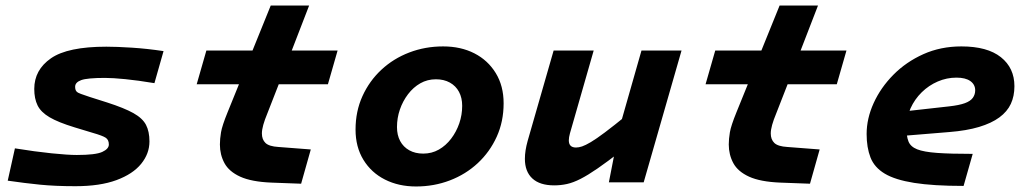

<svg xmlns="http://www.w3.org/2000/svg" viewBox="-20 -660 3724 695"><path d="M521 -148Q521 -104 491 -67Q461 -30 401.5 -8Q342 14 253 14Q180 14 125 8.5Q70 3 8 -6L34 -123Q108 -111 167 -105Q226 -99 258 -99Q326 -99 350 -110Q374 -121 374 -137Q374 -154 362.5 -161.5Q351 -169 316 -179L250 -199Q191 -217 159.5 -235.5Q128 -254 116 -278.5Q104 -303 104 -338Q104 -407 164.5 -449Q225 -491 365 -491Q402 -491 457 -487.5Q512 -484 572 -475L539 -359Q479 -369 433.5 -373.5Q388 -378 360 -378Q296 -378 274 -370Q252 -362 252 -346Q252 -335 256.5 -329.5Q261 -324 273 -320Q285 -316 305 -309L368 -289Q430 -269 463 -250.5Q496 -232 508.5 -208Q521 -184 521 -148Z M948 -250Q938 -226 933 -208Q928 -190 928 -177Q928 -155 941 -142.5Q954 -130 988 -128L1105 -119L1070 5L962 1Q890 -2 849.5 -20.5Q809 -39 792.5 -69.5Q776 -100 776 -137Q776 -157 780 -181Q784 -205 804 -254L845 -355H692L727 -477H894L960 -640H1099L1036 -477H1202L1167 -355H989Z M1584 -492Q1648 -492 1697 -467Q1746 -442 1774.5 -395.5Q1803 -349 1803 -286Q1803 -220 1778 -165Q1753 -110 1709.5 -69.5Q1666 -29 1608.5 -7Q1551 15 1486 15Q1423 15 1373.5 -10Q1324 -35 1295.5 -81.5Q1267 -128 1267 -191Q1267 -257 1292 -312Q1317 -367 1360.5 -407.5Q1404 -448 1461.5 -470Q1519 -492 1584 -492ZM1512 -104Q1543 -104 1568.5 -118.5Q1594 -133 1613 -158Q1632 -183 1642.5 -213.5Q1653 -244 1653 -277Q1653 -306 1641.5 -327.5Q1630 -349 1608.5 -361Q1587 -373 1558 -373Q1527 -373 1501.5 -358.5Q1476 -344 1457 -319Q1438 -294 1427.5 -263.5Q1417 -233 1417 -200Q1417 -171 1428.5 -149.5Q1440 -128 1461.5 -116Q1483 -104 1512 -104Z M2184 0 2212 -144H2207L2302 -477H2447L2310 0ZM2251 -245 2228 -113Q2179 -75 2143.5 -50.5Q2108 -26 2081.5 -12.5Q2055 1 2032.5 6Q2010 11 1986 11Q1934 11 1907 -14Q1880 -39 1880 -85Q1880 -100 1882.5 -116Q1885 -132 1890 -150L1984 -477H2129L2043 -177Q2041 -170 2040 -163.5Q2039 -157 2039 -152Q2039 -139 2045.5 -132.5Q2052 -126 2065 -126Q2075 -126 2087 -130Q2099 -134 2118.5 -145.5Q2138 -157 2170 -181Q2202 -205 2251 -245Z M2790 -250Q2780 -226 2775 -208Q2770 -190 2770 -177Q2770 -155 2783 -142.5Q2796 -130 2830 -128L2947 -119L2912 5L2804 1Q2732 -2 2691.5 -20.5Q2651 -39 2634.5 -69.5Q2618 -100 2618 -137Q2618 -157 2622 -181Q2626 -205 2646 -254L2687 -355H2534L2569 -477H2736L2802 -640H2941L2878 -477H3044L3009 -355H2831Z M3442 -379Q3407 -379 3374.5 -365Q3342 -351 3316.5 -326Q3291 -301 3276 -268Q3261 -235 3261 -197Q3261 -167 3268.5 -148Q3276 -129 3300 -119.5Q3324 -110 3372 -106.5Q3420 -103 3501 -103L3468 13Q3358 13 3289 2Q3220 -9 3182.5 -31.5Q3145 -54 3131 -90Q3117 -126 3117 -175Q3117 -231 3142.5 -287Q3168 -343 3214 -389.5Q3260 -436 3322.5 -464Q3385 -492 3460 -492Q3554 -492 3603 -453Q3652 -414 3652 -348Q3652 -312 3639 -284Q3626 -256 3597.5 -235Q3569 -214 3524 -200.5Q3479 -187 3416 -182L3209 -165L3237 -255L3416 -275Q3452 -279 3472.5 -286.5Q3493 -294 3501.5 -306Q3510 -318 3510 -333Q3510 -354 3492.5 -366.5Q3475 -379 3442 -379Z"/></svg>

Font: Intel One Mono Light
Style: Italic
Weight: 300
Italic angle: -16°
Monospace: yes
Designer: Fred Shallcrass
Foundry: Frere-Jones Type LLC
Version: Version 1.004